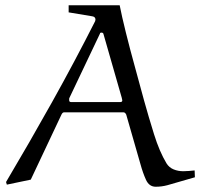

<svg xmlns="http://www.w3.org/2000/svg" viewBox="-20 -700 762 730"><path d="M572 10Q547 10 535 -16.5Q523 -43 514 -76L460 -264Q456 -273 449 -273H224Q218 -273 214 -265L97 -17L6 2L3 -8Q92 -158 177.5 -311Q263 -464 342 -620Q343 -623 343 -627Q343 -629 340.5 -633Q338 -637 331 -638L241 -653V-680H435Q443 -639 458.5 -576.5Q474 -514 493 -445.5Q512 -377 528 -317Q545 -256 565.5 -190Q586 -124 613 -79Q623 -63 640 -56Q657 -49 677 -49Q688 -49 699 -50Q710 -51 720 -52L721 -26L617 4Q595 10 572 10ZM366 -576Q360 -576 360 -572L244 -328Q243 -327 243 -323.5Q243 -320 243 -319Q243 -312 250 -312H438Q445 -312 445 -319Q445 -319 444 -323Q443 -327 443 -328L373 -572Q371 -576 366 -576Z"/></svg>

Font: Aref Ruqaa Ink
Style: Regular
Weight: 400
Designer: Abdullah Aref
Version: Version 1.005